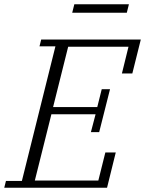

<svg xmlns="http://www.w3.org/2000/svg" viewBox="-35 -884 683 904"><path d="M-7 -32H68L226 -666H151L159 -698H628L588 -538H539L570 -664H286L215 -380H423L444 -464H483L432 -262H393L415 -346H207L129 -34H428L461 -166H510L469 0H-15ZM315 -864H572L562 -824H305Z"/></svg>

Font: IBM Plex Serif Light
Style: Italic
Weight: 300
Italic angle: -14°
Designer: Mike Abbink, Paul van der Laan, Pieter van Rosmalen
Foundry: Bold Monday
Version: Version 3.001